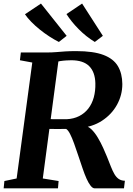

<svg xmlns="http://www.w3.org/2000/svg" viewBox="-23 -1030 730 1050"><path d="M-3 0 1 -40 68 -54 153.5 -688 86 -700.5 91 -743H231.5Q260.5 -743 284 -745Q307.5 -747 333.2 -748.8Q359 -750.5 393.5 -750.5Q488 -750.5 543 -729.5Q598 -708.5 621.8 -668.2Q645.5 -628 646 -570.5Q646 -510 616.8 -457Q587.5 -404 534.5 -369.5Q481.5 -335 409.5 -329.5L437.5 -341Q457.5 -341.5 476.5 -323.2Q495.5 -305 512 -277.2Q528.5 -249.5 541.2 -221.2Q554 -193 562 -173Q574 -143 583.5 -118.8Q593 -94.5 603 -77.5Q613 -60.5 626.5 -51.2Q640 -42 660 -41.5L655 0H494.5Q484 0 472.8 -14Q461.5 -28 450.5 -52.5Q439.5 -77 429 -108Q417 -143 405.2 -178.5Q393.5 -214 382.2 -245.2Q371 -276.5 360 -297.8Q349 -319 338.5 -325Q334 -325 321.5 -324.8Q309 -324.5 293.2 -324.5Q277.5 -324.5 262 -324.8Q246.5 -325 236 -325L242.5 -379Q251.5 -378.5 265.8 -378.2Q280 -378 295.5 -378Q311 -378 323.8 -378Q336.5 -378 341.5 -378Q380 -380 409.8 -395Q439.5 -410 459.8 -436Q480 -462 489.8 -497.2Q499.5 -532.5 498.5 -574.5Q497 -636 464.8 -668.2Q432.5 -700.5 366.5 -700.5Q356.5 -700.5 339.5 -699.5Q322.5 -698.5 305.2 -695.8Q288 -693 277 -687.5L300 -722.5L211 -54L297.5 -40L294 0ZM539.5 -834 495.5 -800.5Q471.5 -815 449 -833Q426.5 -851 406.8 -871Q387 -891 370.2 -911.8Q353.5 -932.5 340.5 -953L426 -1010.5ZM341.5 -834 299 -800.5Q274 -813 247 -830.5Q220 -848 194.2 -868.8Q168.5 -889.5 147.8 -910.8Q127 -932 113.5 -952L201 -1010.5Z"/></svg>

Font: Merriweather 48pt
Style: Bold Italic
Weight: 700
Italic angle: -7.8°
Version: Version 2.101